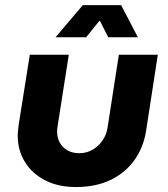

<svg xmlns="http://www.w3.org/2000/svg" viewBox="-20 -730 665 762"><path d="M606.3 -512.7 560 -212Q550.3 -147.3 514.7 -96.3Q479 -45.3 420.2 -16.5Q361.3 12.3 281 12.3Q211 12.3 159 -14.5Q107 -41.3 78.7 -87.5Q50.3 -133.7 50.3 -192Q50.3 -201.7 51.8 -213.8Q53.3 -226 54.3 -236L98.3 -512.7H253L208.7 -229.7Q207.7 -224.3 207.2 -218.3Q206.7 -212.3 206.7 -208Q206.7 -170.3 230.8 -146.2Q255 -122 295.3 -122Q323.7 -122 347.2 -135.7Q370.7 -149.3 386.8 -172.5Q403 -195.7 407 -224.3L451.7 -512.7ZM200.3 -582 308.7 -709.7H460.7L527.3 -582H409.7L375.7 -648.7L321.7 -582Z"/></svg>

Font: MuseoModerno Thin
Style: Italic
Weight: 100
Italic angle: -9°
Designer: Pablo Cosgaya, Héctor Gatti, Marcela Romero, and the Authors of The MuseoModerno Project.
Foundry: Omnibus-Type Team
Version: Version 1.003